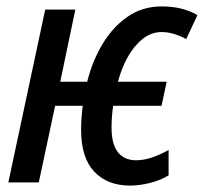

<svg xmlns="http://www.w3.org/2000/svg" viewBox="-20 -569 636 599"><path d="M386 10Q315 10 274 -33.5Q233 -77 233 -164Q233 -199 238 -239H152L101 0H6L121 -539H215L168 -314H252Q268 -378 299.5 -431Q331 -484 377.5 -516.5Q424 -549 485 -549Q549 -549 596 -522L561 -447Q545 -456 525 -462.5Q505 -469 484 -469Q452 -469 425 -447.5Q398 -426 378.5 -391Q359 -356 348 -314H500L484 -239H333Q328 -204 328 -171Q328 -119 348 -94Q368 -69 404 -69Q429 -69 455 -78Q481 -87 506 -101V-22Q482 -7 449 1.5Q416 10 386 10Z"/></svg>

Font: Noto Sans Condensed Medium
Style: Italic
Weight: 500
Width: 3
Italic angle: -12°
Designer: Monotype Design Team
Foundry: Monotype Imaging Inc.
Version: Version 2.013; ttfautohint (v1.8.4.7-5d5b)